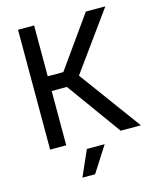

<svg xmlns="http://www.w3.org/2000/svg" viewBox="-130 -791 895 1083"><g transform="rotate(-15 317.5 -250.0)"><path d="M263 -317H174V0H80V-700H174V-403H265L476 -700H590L345 -361L610 0H492ZM281 50H385L289 200H215Z"/></g></svg>

Font: Retni Sans Medium
Style: Regular
Weight: 500
Designer: Vitaly Kuzmin
Foundry: ParaType Ltd.
Version: Version 1.00;March 2, 2019;FontCreator 11.5.0.2425 64-bit; t